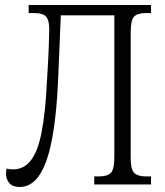

<svg xmlns="http://www.w3.org/2000/svg" viewBox="-20 -734 657 764"><path d="M58 10Q31 10 17.5 -5Q4 -20 4 -44Q4 -52 6 -63Q19 -60 32 -60Q75 -60 103 -96Q131 -132 146 -210Q161 -288 167 -414Q172 -493 174 -545Q176 -597 176 -618Q176 -653 163.5 -667.5Q151 -682 117 -682H94V-714H581V-682H560Q528 -682 514 -668.5Q500 -655 500 -604V-108Q500 -59 514.5 -45.5Q529 -32 560 -32H581V0H355V-32H374Q407 -32 421 -46Q435 -60 435 -111V-673H222L211 -411Q201 -195 164 -92.5Q127 10 58 10Z"/></svg>

Font: Noto Serif Condensed Light
Style: Regular
Weight: 300
Width: 3
Designer: Monotype Design Team
Foundry: Monotype Imaging Inc.
Version: Version 2.013